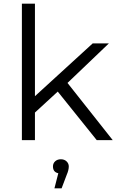

<svg xmlns="http://www.w3.org/2000/svg" viewBox="-20 -762 641 1044"><path d="M347 -311 593 0H506L294 -264L170 -150V0H99V-742H170V-239L484 -526H572ZM354 143Q354 163 343 188L315 262H276L297 180Q268 174 268 143Q268 126 280 115Q292 104 311 104Q330 104 342 115.5Q354 127 354 143Z"/></svg>

Font: Montserrat Alternates
Style: Regular
Weight: 400
Designer: Julieta Ulanovsky
Foundry: Julieta Ulanovsky
Version: Version 7.200;PS 007.200;hotconv 1.0.88;makeotf.lib2.5.64775